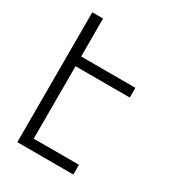

<svg xmlns="http://www.w3.org/2000/svg" viewBox="-178 -838 855 941"><g transform="rotate(30 250.0 -367.5)"><path d="M66 0V-735H127V-520H434V-465H127V-55H383V0Z"/></g></svg>

Font: Iosevka Fixed Light
Style: Regular
Weight: 300
Monospace: yes
Designer: Belleve Invis
Foundry: Belleve Invis
Version: Version 32.3.0